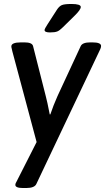

<svg xmlns="http://www.w3.org/2000/svg" viewBox="-20 -738 528 965"><path d="M488 -507Q488 -500 484 -491L163 186Q154 207 112 207H96Q57 207 57 191Q57 184 64 173L164 -24L42 -480Q41 -487 39 -493.5Q37 -500 37 -505Q37 -525 86 -525H103Q141 -525 146 -507L210 -255Q217 -230 230 -163H233Q248 -208 269 -255L386 -507Q395 -525 434 -525H444Q488 -525 488 -507ZM204 -587Q204 -593 219 -616L266 -689Q277 -706 290 -712Q303 -718 339 -718Q386 -718 386 -703Q386 -689 354 -658L296 -601Q280 -585 268 -580Q256 -575 231 -575Q204 -575 204 -587Z"/></svg>

Font: Asap-MediumItalic
Style: Italic
Weight: 500
Italic angle: -6°
Designer: Pablo Cosgaya
Foundry: Omnibus-Type
Version: Version 2.000; ttfautohint (v1.8)